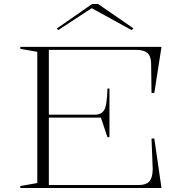

<svg xmlns="http://www.w3.org/2000/svg" viewBox="-20 -943 920 963"><path d="M82 0V-10L167 -25V-683L82 -698V-708H790L754 -477H740L738 -625Q737 -663 718.5 -678Q700 -693 661 -693H225V-368H461Q473 -368 483 -373Q493 -378 499 -386Q508 -396 513 -425Q518 -454 519 -499H529V-255H519L486 -353H225V-15H676Q712 -15 728.5 -32.5Q745 -50 746 -93L740 -248H754L790 0ZM272 -792 265 -800 442 -923H472L649 -801L640 -792L440 -902Z"/></svg>

Font: Kalnia SemiExpanded ExtraLight
Style: Regular
Weight: 250
Width: 6
Designer: Frida Medrano
Foundry: Frida Medrano
Version: Version 1.105